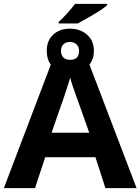

<svg xmlns="http://www.w3.org/2000/svg" viewBox="-20 -978 730 998"><path d="M285 -856V-864Q306 -883 330 -909.5Q354 -936 370 -958H537V-952Q526 -940 498 -922Q470 -904 438 -886Q406 -868 384 -856ZM0 0 244 -642Q223 -670 223 -713Q223 -767 256.5 -798Q290 -829 344 -829Q396 -829 432 -798Q468 -767 468 -714Q468 -692 462 -674Q456 -656 445 -642L690 0H528L476 -161H215L162 0ZM344 -667Q391 -667 391 -713Q391 -735 377.5 -747.5Q364 -760 344 -760Q322 -760 309.5 -747.5Q297 -735 297 -713Q297 -692 309.5 -679.5Q322 -667 344 -667ZM248 -288H444L394 -429Q388 -445 378 -473.5Q368 -502 358 -530.5Q348 -559 345 -575Q342 -564 335 -542.5Q328 -521 320.5 -497.5Q313 -474 306.5 -455Q300 -436 297 -429Z"/></svg>

Font: Noto Sans
Style: Bold
Weight: 700
Designer: Monotype Design Team
Foundry: Monotype Imaging Inc.
Version: Version 2.000;GOOG;noto-source:20170915:90ef993387c0; ttfaut